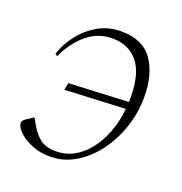

<svg xmlns="http://www.w3.org/2000/svg" viewBox="-93 -542 602 635"><g transform="rotate(20 207.5 -225.0)"><path d="M230 -460Q306 -460 340.5 -410.5Q375 -361 375 -281Q375 -226 357.5 -174Q340 -122 309 -80.5Q278 -39 237 -14.5Q196 10 149 10Q113 10 86.5 -1Q60 -12 44 -25Q22 -44 20 -61Q20 -70 29 -76L54 -93H58L66 -78Q82 -48 103 -30.5Q124 -13 160 -13Q205 -13 241 -40Q277 -67 301 -115Q325 -163 331 -224L118 -214L123 -239L333 -249Q333 -256 333 -265Q333 -348 300.5 -388Q268 -428 210 -428Q160 -428 121.5 -396Q83 -364 58 -311H56L50 -316Q61 -351 86 -384Q111 -417 147.5 -438.5Q184 -460 230 -460Z"/></g></svg>

Font: Spectral ExtraLight
Style: Italic
Weight: 275
Italic angle: -10°
Designer: Jean-Baptiste Levee
Foundry: Production Type
Version: Version 2.001